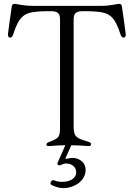

<svg xmlns="http://www.w3.org/2000/svg" viewBox="-20 -758 705 1002"><path d="M32.7 -561.8C40.5 -561.8 45.8 -568.2 49 -578.8C78.5 -671.9 106.5 -692.1 174.7 -697.4C198.2 -699.2 214.8 -699.6 231.5 -699.6H251.4C283.4 -697.8 293.3 -686.8 293.3 -654.8V-103C293.3 -47.9 291.9 -38.7 245 -20.6C225.9 -13.1 222.3 -10.3 222.3 -4.3C222.3 1.8 226.2 4.3 233.7 4.3C253.6 4.3 262.8 0.7 321 0L280.9 90.6C278.1 98 279.5 101.6 286.9 104.8C288.4 104.8 289.8 105.1 291.2 105.1C298.3 105.1 306.8 95.2 324.6 95.2C353 95.2 377.8 112.2 377.8 142C377.8 169.4 350.1 191.1 304.7 191.1C287.6 191.1 273.8 187.5 262.8 183.2C255 180.4 251.1 181.8 247.2 189.3L245 192.8C241.8 200.3 242.9 204.2 250.4 208.1C267.4 216.3 289.1 223.7 310.4 223.7C367.9 223.7 426.8 185.4 426.8 129.3C426.8 80.3 380.7 66.1 360.8 66.1C348.4 66.1 338.1 68.2 329.5 70.3C321.7 72.4 320.7 71 323.5 63.6L352.3 0C408.4 0.7 430.8 4.3 442.5 4.3C451 4.3 455.3 0.7 455.3 -5.7C455.3 -10.7 452.4 -14.9 438.2 -19.2C382.8 -35.5 364.3 -42.6 364.3 -95.2V-654.8C364.3 -686.8 374.3 -697.8 406.2 -699.6H426.1C442.8 -699.6 459.5 -699.2 483 -697.4C551.1 -692.1 579.2 -671.9 608.7 -578.8C611.9 -568.2 617.2 -561.8 625 -561.8C631.4 -561.8 636.4 -566.1 636.4 -578.8C636.4 -585.2 616.8 -721.9 615.8 -726.6C614 -734.7 609 -737.9 600.9 -737.9C586.6 -737.9 563.9 -727.3 498.6 -727.3H159.1C93.8 -727.3 71 -737.9 56.8 -737.9C48.7 -737.9 43.7 -734.7 41.9 -726.6C40.8 -721.9 21.3 -585.2 21.3 -578.8C21.3 -566.1 26.3 -561.8 32.7 -561.8Z"/></svg>

Font: Margiela Serif Light
Style: Regular
Weight: 300
Designer: Andreas Faust, Stefan Endress
Version: Version 1.002;FEAKit 1.0